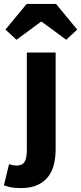

<svg xmlns="http://www.w3.org/2000/svg" viewBox="-71 -764 414 980"><path d="M36 196Q5 196 -15.5 192Q-36 188 -51 182L-25 74Q-15 77 -6 79Q3 81 14 81Q43 81 54.5 62Q66 43 66 1V-496H213V-3Q213 38 204.5 74Q196 110 175.5 137Q155 164 121 180Q87 196 36 196ZM-43 -613 65 -744H215L323 -613L267 -561L142 -653H138L13 -561Z"/></svg>

Font: hySource Sans Pro
Style: Bold
Weight: 700
Designer: Paul D. Hunt
Foundry: Adobe Systems Incorporated
Version: Version 2.021;PS 2.000;hotconv 1.0.86;makeotf.lib2.5.63406